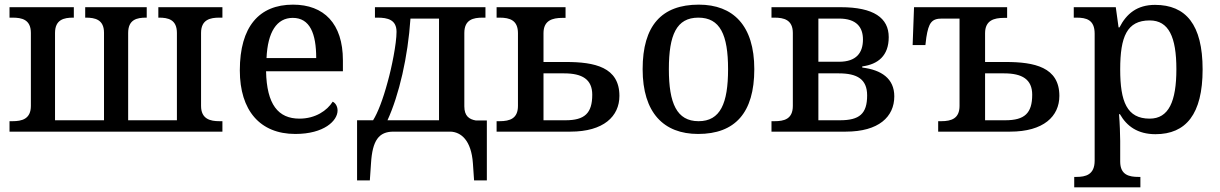

<svg xmlns="http://www.w3.org/2000/svg" viewBox="-20 -567 5253 827"><path d="M21 0H938V-45H925C886 -45 846 -54 846 -111V-425C846 -483 886 -491 925 -491H938V-536H662V-491H665C704 -491 742 -483 742 -425V-49H532V-425C532 -483 570 -491 609 -491H612V-536H347V-491H350C389 -491 428 -483 428 -426V-49H217V-425C217 -483 256 -491 295 -491H298V-536H21V-491H34C74 -491 113 -483 113 -425V-111C113 -54 74 -45 34 -45H21Z M1252 10C1376 10 1434 -47 1434 -91C1434 -110 1424 -124 1413 -129C1389 -91 1339 -56 1270 -56C1178 -56 1129 -117 1126 -260H1457V-307C1457 -466 1375 -547 1242 -547C1096 -547 1013 -452 1013 -264C1013 -91 1100 10 1252 10ZM1128 -317C1133 -429 1172 -490 1241 -490C1315 -490 1342 -422 1342 -317Z M1518 210H1573L1578 137C1584 37 1612 0 1675 0H1921C1965 2 2010 36 2017 137L2022 210H2077V-48H2030C2001 -53 1980 -67 1980 -109V-425C1980 -483 2019 -491 2059 -491H2071V-536H1595V-491H1606C1650 -491 1688 -482 1688 -430C1688 -379 1667 -275 1650 -215C1629 -137 1607 -81 1587 -49H1518ZM1649 -49C1699 -158 1737 -322 1748 -487H1871V-49Z M2119 0H2437C2580 0 2648 -66 2648 -154C2648 -278 2541 -300 2418 -300H2321V-424C2321 -479 2359 -490 2403 -490H2416V-536H2119V-491H2132C2177 -491 2211 -479 2211 -424V-111C2211 -57 2177 -45 2132 -45H2119ZM2321 -49V-251H2410C2488 -251 2531 -225 2531 -159C2531 -79 2498 -49 2416 -49Z M2987 10C3146 10 3229 -81 3229 -269C3229 -457 3138 -547 2990 -547C2830 -547 2748 -457 2748 -269C2748 -81 2839 10 2987 10ZM2989 -45C2895 -45 2861 -122 2861 -269C2861 -417 2894 -491 2988 -491C3082 -491 3116 -417 3116 -269C3116 -122 3083 -45 2989 -45Z M3303 0H3623C3765 0 3832 -64 3832 -152C3832 -229 3776 -266 3694 -276V-281C3762 -290 3808 -327 3808 -407C3808 -490 3743 -536 3601 -536H3303V-491H3316C3356 -491 3395 -482 3395 -425V-111C3395 -53 3356 -45 3316 -45H3303ZM3505 -301V-487H3594C3670 -487 3697 -449 3697 -397C3697 -340 3669 -301 3594 -301ZM3505 -49V-251H3593C3672 -251 3715 -226 3715 -156C3715 -77 3682 -49 3598 -49Z M4021 0H4331C4475 0 4543 -66 4543 -154C4543 -278 4435 -300 4312 -300H4223V-424C4223 -479 4261 -490 4305 -490H4318V-536H3917L3911 -373H3966L3970 -406C3980 -469 3993 -487 4037 -487H4113V-111C4113 -57 4079 -45 4034 -45H4021ZM4223 -49V-251H4305C4383 -251 4426 -225 4426 -159C4426 -79 4393 -49 4310 -49Z M4607 240H4892V195H4884C4844 195 4805 187 4805 129V40C4805 14 4803 -39 4800 -75H4804C4833 -24 4880 11 4957 11C5088 11 5160 -75 5160 -268C5160 -461 5088 -546 4955 -546C4878 -546 4832 -508 4802 -449H4798L4786 -536H4605V-491H4617C4659 -491 4695 -482 4695 -422V125C4695 186 4656 195 4616 195H4607ZM4932 -56C4834 -56 4805 -129 4805 -268C4805 -409 4834 -479 4932 -479C5014 -479 5047 -408 5047 -269C5047 -130 5014 -56 4932 -56Z"/></svg>

Font: Noto Serif Thai Medium
Style: Regular
Weight: 500
Designer: Monotype Design Team
Foundry: Monotype Imaging Inc.
Version: Version 1.901;PS 001.901;hotconv 1.0.88;makeotf.lib2.5.64775